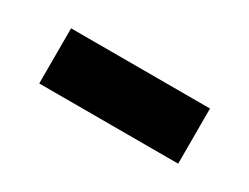

<svg xmlns="http://www.w3.org/2000/svg" viewBox="-30 -438 505 389"><g transform="rotate(30 222.5 -243.5)"><path d="M60 -179V-308H385V-179Z"/></g></svg>

Font: Zen Kaku Gothic Antique Black
Style: Regular
Weight: 900
Designer: Yoshimichi Ohira
Foundry: Positype
Version: Version 1.001